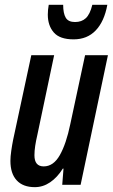

<svg xmlns="http://www.w3.org/2000/svg" viewBox="-20 -770 470 800"><path d="M125 9.8Q75.7 9.8 49.6 -18.6Q23.4 -46.9 23.4 -99.6Q23.4 -117.7 26.9 -141.6Q30.3 -165.5 34.7 -187.5L110.4 -540H205.6L135.3 -206.5Q129.9 -183.6 126.7 -162.4Q123.5 -141.1 123.5 -123Q123.5 -76.7 162.1 -76.7Q202.6 -76.7 229.2 -123.5Q255.9 -170.4 272.9 -252.9L334.5 -540H429.7L315.9 0H239.3L244.6 -67.4H241.7Q218.8 -30.8 189 -10.5Q159.2 9.8 125 9.8ZM286.6 -606Q229 -606 204.1 -634.8Q179.2 -663.6 179.2 -709Q179.2 -729 183.1 -750H243.2Q243.2 -714.4 253.9 -696.3Q264.6 -678.2 292.5 -678.2Q320.3 -678.2 337.6 -694.3Q355 -710.4 364.7 -750H427.2Q414.6 -680.7 378.9 -643.3Q343.3 -606 286.6 -606Z"/></svg>

Font: Open Sans Condensed SemiBold
Style: Italic
Weight: 600
Width: 3
Italic angle: -12°
Designer: Monotype Design Team
Foundry: Monotype Imaging Inc.
Version: Version 3.000; ttfautohint (v1.8.4)